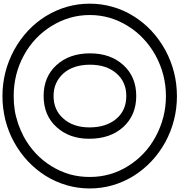

<svg xmlns="http://www.w3.org/2000/svg" viewBox="32 -1150 1480 1585"><g transform="rotate(90 772.5 -357.0)"><path d="M1125 -352.5Q1125 -189.5 1029.3 -84Q932.6 23.4 771.5 23.4Q614.3 23.4 517.6 -82Q419.9 -188.5 419.9 -359.4Q419.9 -529.3 517.6 -635.7Q614.3 -741.2 771.5 -741.2Q929.7 -741.2 1027.3 -634.8Q1125 -528.3 1125 -352.5ZM771.5 -659.2Q655.3 -659.2 584 -576.2Q513.7 -494.1 513.7 -359.4Q513.7 -223.6 584 -141.6Q658.2 -58.6 771.5 -58.6Q888.7 -58.6 959 -140.6Q1031.2 -221.7 1031.2 -355.5Q1031.2 -492.2 960.9 -576.2Q890.6 -659.2 771.5 -659.2ZM103.5 -357.4Q103.5 -189.5 194.3 -42Q284.2 103.5 436.5 186.5Q590.8 270.5 772.5 270.5Q834 270.5 890.6 261.7Q935.5 254.9 1002 233.4Q1054.7 214.8 1109.4 186.5Q1263.7 101.6 1351.6 -42Q1394.5 -111.3 1418.9 -193.4Q1440.4 -270.5 1440.4 -357.4Q1440.4 -529.3 1351.6 -671.9Q1261.7 -817.4 1109.4 -900.4Q951.2 -986.3 772.5 -986.3Q594.7 -986.3 436.5 -900.4Q359.4 -857.4 299.8 -800.8Q239.3 -745.1 194.3 -671.9Q103.5 -526.4 103.5 -357.4ZM9.8 -357.4Q9.8 -455.1 36.1 -545.9Q61.5 -636.7 113.3 -719.7Q213.9 -881.8 391.6 -980.5Q570.3 -1077.1 773.4 -1077.1Q975.6 -1077.1 1154.3 -980.5Q1328.1 -883.8 1431.6 -719.7Q1535.2 -550.8 1535.2 -357.4Q1535.2 -258.8 1508.8 -168Q1480.5 -72.3 1431.6 5.9Q1328.1 169.9 1154.3 266.6Q1072.3 312.5 971.7 338.9Q872.1 363.3 773.4 363.3Q570.3 363.3 391.6 266.6Q213.9 168 113.3 5.9Q9.8 -163.1 9.8 -357.4Z"/></g></svg>

Font: Circled
Style: Regular
Weight: 400
Version: Version 002.000